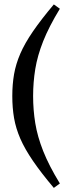

<svg xmlns="http://www.w3.org/2000/svg" viewBox="-20 -732 322 890"><path d="M133.5 -286.5Q133.5 -222.5 143.5 -161Q153.5 -99.5 180.2 -31.8Q207 36 257.5 118.5L229.5 139Q170.5 69 132.8 13.8Q95 -41.5 74.2 -89.2Q53.5 -137 45.2 -184.5Q37 -232 37 -286.5Q37 -341 45.2 -388.2Q53.5 -435.5 74.2 -483.5Q95 -531.5 132.8 -586.5Q170.5 -641.5 229.5 -711.5L257.5 -691.5Q207 -608.5 180.2 -541Q153.5 -473.5 143.5 -412Q133.5 -350.5 133.5 -286.5Z"/></svg>

Font: Newsreader Text SemiBold
Style: Regular
Weight: 600
Designer: Hugues Gentile
Foundry: Production Type
Version: Version 1.001